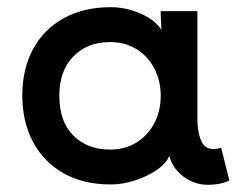

<svg xmlns="http://www.w3.org/2000/svg" viewBox="-20 -501 670 534"><path d="M42 -235Q42 -309 72 -364.5Q102 -420 157.5 -450.5Q213 -481 288 -481Q331 -481 371.5 -463Q412 -445 429 -418L427 -458V-470H529V-174Q529 -127 543 -103Q557 -79 595 -90L618 1Q603 8 588 10.5Q573 13 558 13Q520 13 489.5 -10.5Q459 -34 451 -68Q443 -47 417 -29Q391 -11 356.5 0.5Q322 12 288 12Q211 12 156 -19.5Q101 -51 71.5 -107Q42 -163 42 -235ZM286 -85Q328 -85 360 -105Q392 -125 409.5 -159Q427 -193 427 -235Q427 -276 409.5 -310Q392 -344 360 -364Q328 -384 286 -384Q223 -384 184 -344Q145 -304 145 -235Q145 -163 184 -124Q223 -85 286 -85Z"/></svg>

Font: Kreadon Light
Style: Bold
Weight: 600
Designer: Reiya WATANABE
Foundry: StudioGnu
Version: Version 1.003; ttfautohint (v1.8.4.7-5d5b);gftools[0.9.32]